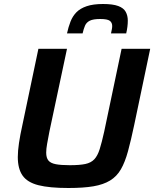

<svg xmlns="http://www.w3.org/2000/svg" viewBox="-20 -932 771 960"><path d="M322 8Q227 8 172 -6Q117 -20 93 -54Q69 -88 69 -147Q69 -177 75 -217.5Q81 -258 92 -307L172 -688H315L227 -274Q220 -238 215.5 -212.5Q211 -187 211 -169Q211 -143 222 -129.5Q233 -116 259 -111Q285 -106 329 -106Q378 -106 406.5 -112Q435 -118 451.5 -135.5Q468 -153 478.5 -186.5Q489 -220 501 -274L588 -688H731L651 -307Q635 -231 620 -176Q605 -121 584.5 -85.5Q564 -50 530.5 -29.5Q497 -9 447 -0.5Q397 8 322 8ZM315 -765Q322 -797 332.5 -824Q343 -851 362 -870.5Q381 -890 413.5 -901Q446 -912 495 -912Q544 -912 571 -902Q598 -892 608.5 -873Q619 -854 619 -829Q619 -814 617 -798Q615 -782 611 -765H535Q537 -775 539 -784.5Q541 -794 541 -802Q541 -819 529 -828Q517 -837 481 -837Q446 -837 429 -828.5Q412 -820 405 -803.5Q398 -787 393 -765Z"/></svg>

Font: Saira Thin SemiBold
Style: Italic
Weight: 600
Italic angle: -12°
Version: Version 1.101